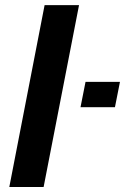

<svg xmlns="http://www.w3.org/2000/svg" viewBox="-20 -745 519 765"><path d="M17.1 0 157.7 -724.6H294.9L153.8 0ZM300.8 -317.9 320.8 -418.9H458L438 -317.9Z"/></svg>

Font: Liberation Sans
Style: Bold Italic
Weight: 700
Italic angle: -12°
Designer: Steve Matteson
Foundry: Ascender Corporation
Version: Version 2.1.5